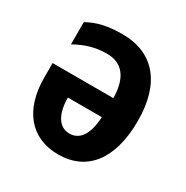

<svg xmlns="http://www.w3.org/2000/svg" viewBox="-135 -669 771 794"><g transform="rotate(30 250.5 -272.0)"><path d="M228 -554C159 -554 110 -543 64 -517V-411C115 -439 159 -452 213 -452C287 -452 326 -402 327 -306H37V-236C37 -84 114 10 245 10C381 10 462 -90 462 -275C462 -455 377 -554 228 -554ZM325 -214C321 -127 289 -88 242 -88C190 -88 163 -140 163 -214Z"/></g></svg>

Font: Noto Sans Display SemiCondensed
Style: Bold
Weight: 700
Width: 4
Designer: Monotype Design Team
Foundry: Monotype Imaging Inc.
Version: Version 1.900